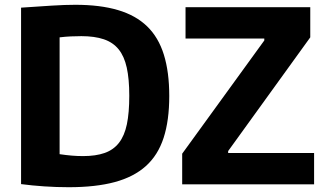

<svg xmlns="http://www.w3.org/2000/svg" viewBox="-20 -770 1360 802"><path d="M741 -128 1084 -601V-609H755V-740H1276V-614L933 -139V-131H1292V0H741ZM267 12Q216 12 164.5 8.5Q113 5 68 -1V-738Q140 -743 196 -746.5Q252 -750 295 -750Q398 -750 472.5 -728Q547 -706 594.5 -660Q642 -614 664.5 -541.5Q687 -469 687 -369Q687 -267 663.5 -194.5Q640 -122 589.5 -76.5Q539 -31 459.5 -9.5Q380 12 267 12ZM327 -118Q380 -118 417 -131Q454 -144 477 -173.5Q500 -203 510 -251Q520 -299 520 -370Q520 -440 509.5 -487.5Q499 -535 475.5 -564Q452 -593 413.5 -606Q375 -619 320 -619Q299 -619 276.5 -618Q254 -617 229 -614V-126Q256 -122 279.5 -120Q303 -118 327 -118Z"/></svg>

Font: Encode Sans Narrow
Style: Bold
Weight: 700
Designer: Pablo Impallari, Andres Torresi
Foundry: Pablo Impallari, Andres Torresi
Version: Version 1.000; ttfautohint (v1.00) -l 8 -r 50 -G 200 -x 14 -